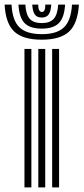

<svg xmlns="http://www.w3.org/2000/svg" viewBox="-65 -812 362 832"><path d="M161 0V-600H191V0ZM41 0V-600H71V0ZM101 0V-600H131V0ZM116 -640Q34 -640 -3.4 -675.4Q-40.8 -710.8 -45 -792H-15Q-11.5 -723.5 19 -693.8Q49.5 -664 116 -664Q182 -664 212.5 -693.8Q243 -723.5 247 -792H277Q272 -710.8 234.6 -675.4Q197.2 -640 116 -640ZM116 -688Q64.8 -688 41.4 -712.1Q18 -736.2 15 -792H44.8Q47.2 -749.2 63.8 -730.6Q80.2 -712 116 -712Q151.5 -712 168 -730.6Q184.5 -749.2 187.2 -792H217Q213.8 -736.2 190.2 -712.1Q166.8 -688 116 -688ZM116 -736Q95.5 -736 86 -749Q76.5 -762 74.8 -792H100.8Q100.5 -775 105.1 -767.5Q109.8 -760 116 -760Q132.2 -760 131.2 -792H157.2Q155.2 -762 145.6 -749Q136 -736 116 -736Z"/></svg>

Font: Big Shoulders Inline Display Black
Style: Regular
Weight: 900
Designer: Patric King
Foundry: XO Type Co
Version: Version 1.000